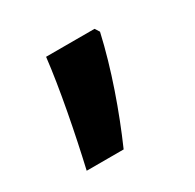

<svg xmlns="http://www.w3.org/2000/svg" viewBox="-72 -197 411 405"><g transform="rotate(-30 133.0 5.5)"><path d="M206 -109 199 -120H81C73 -49 53 53 35 131H125C157 58 188 -29 206 -109Z"/></g></svg>

Font: Noto Sans Thai SemCond SemBd
Style: Regular
Weight: 600
Width: 4
Designer: Monotype Design Team
Foundry: Monotype Imaging Inc.
Version: Version 2.002